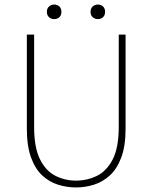

<svg xmlns="http://www.w3.org/2000/svg" viewBox="-20 -812 670 844"><path d="M314 12Q274 12 235.5 0Q197 -12 166 -40.5Q135 -69 116.5 -119.5Q98 -170 98 -246V-660H130V-254Q130 -163 156 -111.5Q182 -60 224 -39Q266 -18 314 -18Q363 -18 406 -39Q449 -60 475.5 -111.5Q502 -163 502 -254V-660H532V-246Q532 -170 513 -119.5Q494 -69 462.5 -40.5Q431 -12 392.5 0Q354 12 314 12ZM218 -728Q205 -728 195.5 -736.5Q186 -745 186 -760Q186 -775 195.5 -783.5Q205 -792 218 -792Q232 -792 241 -783.5Q250 -775 250 -760Q250 -745 241 -736.5Q232 -728 218 -728ZM410 -728Q397 -728 387.5 -736.5Q378 -745 378 -760Q378 -775 387.5 -783.5Q397 -792 410 -792Q424 -792 433 -783.5Q442 -775 442 -760Q442 -745 433 -736.5Q424 -728 410 -728Z"/></svg>

Font: Source Sans 3 Variable
Style: Regular
Weight: 200
Designer: Paul D. Hunt
Foundry: Adobe Systems Incorporated
Version: Version 3.026